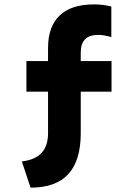

<svg xmlns="http://www.w3.org/2000/svg" viewBox="-20 -780 611 880"><path d="M101.1 -500H200.2V-560.1Q200.2 -658.2 253.4 -709Q306.6 -759.8 410.2 -759.8Q454.1 -759.8 490.2 -750V-609.9Q457 -620.1 430.2 -620.1Q350.1 -620.1 350.1 -540V-500H491.2V-359.9H350.1V-169.9Q350.1 -43.9 293 18.1Q235.8 80.1 120.1 80.1L80.1 -40Q141.1 -47.4 170.7 -79.3Q200.2 -111.3 200.2 -169.9V-359.9H101.1Z"/></svg>

Font: Gully
Style: Bold
Weight: 700
Designer: jaikishan Patel
Foundry: MagicType
Version: Version 1.000;Glyphs 3.2 (3242)